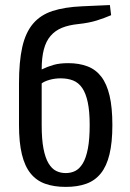

<svg xmlns="http://www.w3.org/2000/svg" viewBox="-20 -730 515 760"><path d="M55.2 -234.9V-399.9Q55.2 -485.8 68.1 -543.5Q81.1 -601.1 110.6 -636Q140.1 -670.9 188 -686.5Q235.8 -702.1 305.2 -705.1L415 -710L419.9 -669.9Q394 -658.7 363 -648.9Q332 -639.2 290 -634.8Q252 -630.9 225.1 -619.9Q198.2 -608.9 180.2 -587.9Q162.1 -566.9 153.6 -534.4Q145 -502 145 -455.1Q168 -466.3 191.9 -473.1Q215.8 -480 250 -480Q293 -480 325.9 -467.5Q358.9 -455.1 380.9 -426.5Q402.8 -397.9 413.8 -351.1Q424.8 -304.2 424.8 -234.9Q424.8 -166 413.3 -118.9Q401.9 -71.8 378.9 -43.5Q356 -15.1 321.5 -2.7Q287.1 9.8 240.2 9.8Q193.4 9.8 158.7 -2.7Q124 -15.1 101.1 -43.5Q78.1 -71.8 66.7 -118.9Q55.2 -166 55.2 -234.9ZM145 -234.9Q145 -178.7 152.1 -141.8Q159.2 -105 172.1 -83.5Q185.1 -62 202.1 -53.5Q219.2 -44.9 240.2 -44.9Q261.2 -44.9 278.1 -53.5Q294.9 -62 307.9 -83.5Q320.8 -105 327.9 -142.1Q335 -179.2 335 -234.9Q335 -289.1 327.4 -325Q319.8 -360.8 305.4 -381.8Q291 -402.8 269.5 -411.4Q248 -419.9 220.2 -419.9Q197.3 -419.9 176.5 -414.1Q155.8 -408.2 145 -399.9Z"/></svg>

Font: 
Style: .
Weight: 400
Designer: Jovanny Lemonad
Foundry: Jovanny Lemonad
Version: Version 1.002